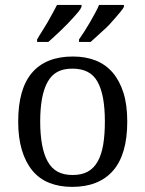

<svg xmlns="http://www.w3.org/2000/svg" viewBox="-20 -728 574 758"><path d="M482.4 -248Q482.4 -118.7 426.5 -54.4Q370.6 9.8 264.6 9.8Q214.8 9.8 175 -5.9Q135.3 -21.5 108.2 -54.2Q81.1 -86.9 66.4 -135.5Q51.8 -184.1 51.8 -248Q51.8 -377.4 106.7 -441.2Q161.6 -504.9 267.6 -504.9Q318.4 -504.9 358.2 -489Q397.9 -473.1 425.3 -440.9Q452.6 -408.7 467.5 -361.3Q482.4 -314 482.4 -248ZM138.7 -248Q138.7 -196.8 146 -157.2Q153.3 -117.7 168.2 -90.6Q183.1 -63.5 207.3 -50.3Q231.4 -37.1 266.6 -37.1Q302.2 -37.1 326.4 -50.3Q350.6 -63.5 365.7 -90.6Q380.9 -117.7 387.5 -157.2Q394 -196.8 394 -248Q394 -300.3 387 -339.4Q379.9 -378.4 365.2 -405Q350.6 -431.6 325.9 -444.3Q301.3 -457 265.6 -457Q230.5 -457 206.8 -444.3Q183.1 -431.6 168.2 -405Q153.3 -378.4 146 -339.4Q138.7 -300.3 138.7 -248ZM126.5 -562.5V-572.3Q135.3 -587.9 146.5 -605.2Q157.7 -622.6 168 -640.4Q178.2 -658.2 188 -676.3Q197.8 -694.3 205.1 -708.5H301.8V-700.7Q298.3 -692.4 289.6 -681.6Q280.8 -670.9 268.8 -657.7Q256.8 -644.5 243.9 -631.3Q231 -618.2 218.3 -606Q205.6 -593.8 192.6 -582Q179.7 -570.3 170.9 -562.5ZM292 -562.5V-572.3Q302.7 -587.9 314 -605.2Q325.2 -622.6 335.4 -640.4Q345.7 -658.2 355.5 -676.3Q365.2 -694.3 371.1 -708.5H469.2V-700.7Q464.8 -692.4 455.8 -681.6Q446.8 -670.9 435.5 -657.7Q424.3 -644.5 412.1 -631.3Q399.9 -618.2 385.7 -606Q371.6 -593.8 359.4 -582Q347.2 -570.3 337.9 -562.5Z"/></svg>

Font: MUA Office
Style: Regular
Weight: 400
Designer: Khon Soe Zaw Thu
Foundry: Myanmar Unicode
Version: Version 2.10 June 24, 2017